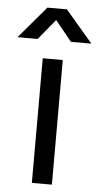

<svg xmlns="http://www.w3.org/2000/svg" viewBox="-100 -769 414 802"><g transform="rotate(5 107.0 -367.5)"><path d="M64.9 0V-522.5H148.9V0ZM36.6 -601.1H-46.9V-602.1L65.9 -734.9H147.5L261.2 -602.1V-601.1H176.3L106.9 -686.5Z"/></g></svg>

Font: Inter 28pt
Style: Regular
Weight: 400
Designer: Rasmus Andersson
Foundry: rsms
Version: Version 4.001;git-66647c0bb